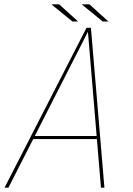

<svg xmlns="http://www.w3.org/2000/svg" viewBox="-20 -870 618 890"><path d="M1 0 381 -741H401.5L464 0H448L387.5 -724.5H388.5L19 0ZM128 -225.5 131 -239.5H439.5L436.5 -225.5ZM482.5 -770.5H456L358.5 -850H394.5ZM342 -770.5H315.5L218 -850H254Z"/></svg>

Font: Epilogue Thin
Style: Italic
Weight: 250
Italic angle: -12°
Designer: Tyler Finck
Foundry: Etcetera Type Co
Version: Version 2.112